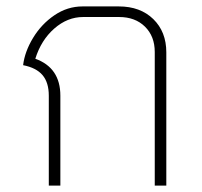

<svg xmlns="http://www.w3.org/2000/svg" viewBox="-20 -578 630 598"><path d="M132 -280Q132 -321 112.5 -344Q93 -367 52 -375Q57 -417 83 -460Q109 -503 149.5 -530.5Q190 -558 237 -558H350Q417 -558 457.5 -518.5Q498 -479 498 -415V0H462V-416Q462 -465 431.5 -495Q401 -525 351 -525H239Q190 -525 149 -489Q108 -453 90 -395Q168 -367 168 -280V0H132Z"/></svg>

Font: Bai Jamjuree ExtraLight
Style: Regular
Weight: 275
Designer: Katatrad Aksorn Co.,Ltd.
Foundry: Cadson Demak Co.,Ltd.
Version: Version 1.000; ttfautohint (v1.6)